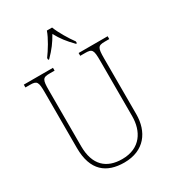

<svg xmlns="http://www.w3.org/2000/svg" viewBox="-221 -1051 1063 1180"><g transform="rotate(-30 310.5 -460.5)"><path d="M218 -784V-771H225C270 -817 292 -847 320 -896C347 -847 370 -817 415 -771H422V-784C394 -822 355 -886 338 -931H301C286 -886 246 -822 218 -784ZM309 10C452 10 520 -88 520 -211V-606C520 -683 526 -694 576 -694H607V-714H401V-694H436C486 -694 492 -683 492 -606V-213C492 -109 439 -15 308 -15C198 -15 128 -75 128 -210V-606C128 -683 134 -694 184 -694H219V-714H12V-694H44C94 -694 100 -683 100 -607V-214C100 -52 184 10 309 10Z"/></g></svg>

Font: Noto Serif Armenian SemiCondensed Thin
Style: Regular
Weight: 100
Width: 4
Designer: Monotype Design Team
Foundry: Monotype Imaging Inc.
Version: Version 2.008